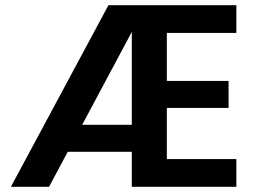

<svg xmlns="http://www.w3.org/2000/svg" viewBox="-20 -720 984 740"><path d="M22 0 398 -700H891V-593H623V-408H861V-304H623V-107H891V0H488V-597L169 0ZM165 -135 222 -239H552V-135Z"/></svg>

Font: DM Sans 18pt
Style: Bold
Weight: 700
Designer: Colophon Foundry, Jonny Pinhorn
Foundry: Colophon Foundry
Version: Version 4.004;gftools[0.9.30]